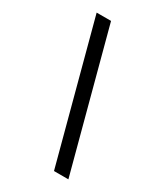

<svg xmlns="http://www.w3.org/2000/svg" viewBox="-181 -796 751 872"><g transform="rotate(30 194.0 -360.0)"><path d="M135.5 -720 327.5 0H252L60 -720Z"/></g></svg>

Font: Manrope ExtraLight
Style: Regular
Weight: 400
Version: Version 4.504